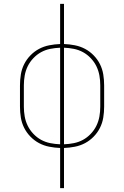

<svg xmlns="http://www.w3.org/2000/svg" viewBox="-20 -755 640 990"><path d="M290 215V8Q262 7 234 1.5Q206 -4 181.5 -17Q157 -30 137 -50.5Q117 -71 104.5 -96Q92 -121 87.5 -149Q83 -177 83 -205V-315Q83 -343 87.5 -371Q92 -399 104.5 -424Q117 -449 137 -469.5Q157 -490 181.5 -503Q206 -516 234 -521.5Q262 -527 290 -528V-735H310V-528Q338 -527 366 -521.5Q394 -516 418.5 -503Q443 -490 463 -469.5Q483 -449 495.5 -424Q508 -399 512.5 -371Q517 -343 517 -315V-205Q517 -177 512.5 -149Q508 -121 495.5 -96Q483 -71 463 -50.5Q443 -30 418.5 -17Q394 -4 366 1.5Q338 7 310 8V215ZM290 -11V-509Q264 -508 239 -503Q214 -498 192 -486Q170 -474 152 -455Q134 -436 123 -413.5Q112 -391 107.5 -366Q103 -341 103 -315V-205Q103 -179 107.5 -154Q112 -129 123 -106.5Q134 -84 152 -65Q170 -46 192 -34Q214 -22 239 -17Q264 -12 290 -11ZM310 -11Q336 -12 361 -17Q386 -22 408 -34Q430 -46 448 -65Q466 -84 477 -106.5Q488 -129 492.5 -154Q497 -179 497 -205V-315Q497 -341 492.5 -366Q488 -391 477 -413.5Q466 -436 448 -455Q430 -474 408 -486Q386 -498 361 -503Q336 -508 310 -509Z"/></svg>

Font: Iosevka HT Thin Extended
Style: Regular
Weight: 100
Width: 7
Monospace: yes
Designer: Belleve Invis
Foundry: Belleve Invis
Version: Version 32.3.0; ttfautohint (v1.8.4)